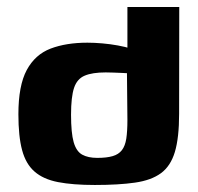

<svg xmlns="http://www.w3.org/2000/svg" viewBox="-20 -525 564 547"><path d="M32.4 -199.6Q32.4 -281.2 56.2 -325.5Q80 -369.7 124.3 -386.6Q168.6 -403.4 229.1 -403.4Q248.9 -403.4 271.7 -401.4Q294.4 -399.4 315.8 -395.5Q337.2 -391.6 353.8 -386.3Q370.4 -381 378.8 -374.5L343 -359.9V-505H490.7L490.3 -201Q490.3 -132.6 478.2 -92.1Q466 -51.6 438.4 -31.5Q410.8 -11.3 364.5 -4.7Q318.3 2 250.2 2Q187.4 2 145.3 -6.2Q103.2 -14.4 78.4 -36.2Q53.5 -57.9 43 -97.2Q32.4 -136.4 32.4 -199.6ZM257.1 -75.2Q283.9 -75.2 300.9 -80.2Q317.9 -85.1 327.2 -97.1Q336.5 -109 339.8 -130.1Q343 -151.1 343 -183.6L341.7 -316.5Q335.9 -316.8 325.6 -317.3Q315.3 -317.8 303.6 -318.2Q292 -318.7 281.3 -318.7Q243.1 -318.7 221.4 -309.5Q199.6 -300.4 191 -274.7Q182.4 -248.9 182.4 -198.3Q182.4 -146.2 189.9 -119.9Q197.5 -93.6 214.2 -84.4Q230.9 -75.2 257.1 -75.2Z"/></svg>

Font: Genos Thin
Style: Regular
Weight: 100
Designer: Robert E. Leuschke
Foundry: Robert E. Leuschke
Version: Version 1.010